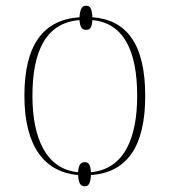

<svg xmlns="http://www.w3.org/2000/svg" viewBox="-20 -601 591 669"><path d="M275 48C287 48 295 42 297 9C422 0 486 -89 486 -267C486 -448 421 -532 302 -541C300 -574 293 -581 280 -581C268 -581 259 -574 257 -541C130 -532 65 -444 65 -267C65 -90 136 -1 252 9C254 42 263 48 275 48ZM252 -1C142 -11 93 -118 93 -267C93 -424 141 -522 257 -531C259 -503 268 -497 280 -497C293 -497 300 -503 302 -531C409 -521 458 -427 458 -267C458 -124 415 -12 297 -1C295 -29 288 -36 275 -36C263 -36 254 -29 252 -1Z"/></svg>

Font: Noto Serif Display Thin
Style: Regular
Weight: 100
Designer: Monotype Design Team
Foundry: Monotype Imaging Inc.
Version: Version 2.009